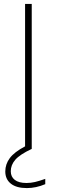

<svg xmlns="http://www.w3.org/2000/svg" viewBox="-20 -760 290 980"><path d="M211 153V180Q163.5 200 117 200Q64 200 35.5 177.5Q7 155 7 115Q7 78 30 47Q53 16 108 -13V-740H142V0Q81.5 28.5 58.2 55.2Q35 82 35 114Q35 142.5 55.5 158.2Q76 174 115 174Q137 174 158.5 169Q180 164 211 153Z"/></svg>

Font: Encode Sans Expanded Thin
Style: Regular
Weight: 250
Width: 7
Designer: Multiple Designers
Foundry: Impallari Type
Version: Version 2.000